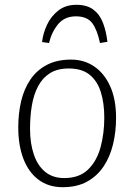

<svg xmlns="http://www.w3.org/2000/svg" viewBox="-20 -765 558 799"><path d="M241 14Q182 14 140.5 -17Q99 -48 77.5 -104Q56 -160 56 -235Q56 -293 68 -344Q80 -395 106.5 -434Q133 -473 175 -495Q217 -517 276 -517Q330 -517 372 -488.5Q414 -460 438.5 -406Q463 -352 463 -274Q463 -217 450.5 -165Q438 -113 411.5 -73Q385 -33 343 -9.5Q301 14 241 14ZM247 -24Q310 -24 346.5 -59.5Q383 -95 398.5 -152.5Q414 -210 414 -275Q414 -336 399.5 -382Q385 -428 353 -454Q321 -480 266 -480Q219 -480 188 -460.5Q157 -441 138.5 -406Q120 -371 112.5 -325.5Q105 -280 105 -229Q105 -168 121 -121.5Q137 -75 168.5 -49.5Q200 -24 247 -24ZM298 -745Q342 -745 368.5 -725Q395 -705 408.5 -670Q422 -635 427 -591L396 -586Q385 -640 364 -668.5Q343 -697 296 -697Q249 -697 222 -664.5Q195 -632 184 -586L155 -590Q159 -626 175.5 -661.5Q192 -697 222.5 -721Q253 -745 298 -745Z"/></svg>

Font: Literata ExtraLight
Style: Italic
Weight: 250
Italic angle: -2°
Designer: Latin by Veronika Burian and Jose Scaglione. Greek by Irene Vlachou. Cyrillic by Vera Evstafieva
Foundry: TypeTogether
Version: Version 3.002